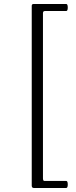

<svg xmlns="http://www.w3.org/2000/svg" viewBox="-20 -767 382 960"><path d="M318.8 155.3Q318.8 137.7 311 137.7H201.7Q194.8 137.7 194.8 124V-701.2Q194.8 -711.9 204.6 -711.9H311Q318.8 -711.9 318.8 -729.5Q318.8 -747.1 311 -747.1H148.4Q138.7 -747.1 138.7 -737.8V162.1Q139.2 172.9 149.4 172.9H311Q318.8 172.9 318.8 155.3Z"/></svg>

Font: JuniusX Light
Style: Regular
Weight: 300
Designer: Peter S. Baker
Foundry: Briery Creek Software
Version: Version 1.008